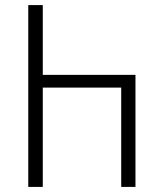

<svg xmlns="http://www.w3.org/2000/svg" viewBox="-20 -734 633 754"><path d="M91 0V-714H148V-440H512V0H456V-390H148V0Z"/></svg>

Font: Noto Sans Georgian SemiCondensed Light
Style: Regular
Weight: 300
Width: 4
Designer: Monotype Design Team, Akaki Razmadze
Foundry: Google LLC
Version: Version 2.005; ttfautohint (v1.8.4.7-5d5b)